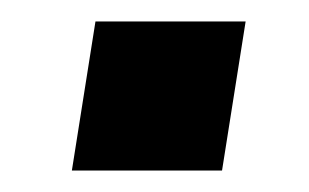

<svg xmlns="http://www.w3.org/2000/svg" viewBox="-20 -357 288 179"><path d="M47 -198 69 -337H209L187 -198Z"/></svg>

Font: Nunito Sans 12pt ExtraLight 12pt
Style: Bold Italic
Weight: 700
Italic angle: -9°
Version: Version 3.101;gftools[0.9.27]